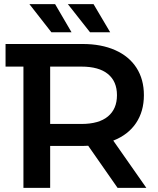

<svg xmlns="http://www.w3.org/2000/svg" viewBox="-20 -914 771 934"><path d="M552 0 409 -205Q400 -204 382 -204H224V0H94V-590H7V-700H382Q473 -700 540.5 -670Q608 -640 644 -584Q680 -528 680 -451Q680 -372 641.5 -315Q603 -258 531 -230L692 0ZM376 -590H224V-311H376Q461 -311 505 -347.5Q549 -384 549 -451Q549 -518 505 -554Q461 -590 376 -590ZM123 -894H248L328 -757H230ZM310 -894H435L516 -757H418Z"/></svg>

Font: mBank SemiBold
Style: Regular
Weight: 600
Designer: Julieta Ulanovsky
Foundry: Julieta Ulanovsky
Version: Version 7.200